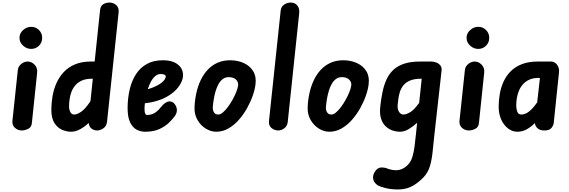

<svg xmlns="http://www.w3.org/2000/svg" viewBox="-20 -1024 4468 1507"><path d="M150.5 0Q120 0 97 -20.8Q74 -41.5 77.5 -75.5L119.5 -471Q122 -502 146 -521.5Q170 -541 197.5 -541Q227 -541 251.2 -516.5Q275.5 -492 271.5 -454L230 -57Q227 -26 201.5 -13Q176 0 150.5 0ZM224.5 -640Q190 -640 161.5 -665.2Q133 -690.5 133 -727Q133 -763 161.5 -788.2Q190 -813.5 224.5 -813.5Q261 -813.5 286 -788.2Q311 -763 311 -727Q311 -690.5 286 -665.2Q261 -640 224.5 -640Z M537.5 10Q501.5 10 465.8 -6Q430 -22 406.5 -59.5Q383 -97 383 -161.5Q383 -214.5 392.2 -268.5Q401.5 -322.5 423 -371.2Q444.5 -420 480.2 -458.2Q516 -496.5 568.8 -518.8Q621.5 -541 694 -541H723L765.5 -945.5Q769 -978 791 -991Q813 -1004 838 -1004Q870.5 -1004 892.8 -983.5Q915 -963 911 -926L820 -67.5Q816.5 -34.5 791.8 -17.2Q767 0 742 0Q719.5 0 700.2 -13.2Q681 -26.5 677 -55L676.5 -59.5Q646.5 -30.5 610 -10.2Q573.5 10 537.5 10ZM562.5 -125Q584 -125 616.2 -146.2Q648.5 -167.5 690 -229.5L708.5 -406H700.5Q653.5 -406 621.8 -391.5Q590 -377 570 -353Q550 -329 539.8 -300.2Q529.5 -271.5 525.8 -242.2Q522 -213 522 -188.5Q522 -164 532 -144.5Q542 -125 562.5 -125Z M1118 10Q1084.5 10 1052.8 -6.2Q1021 -22.5 1001 -64Q981 -105.5 981.5 -181Q982.5 -256 998.2 -323Q1014 -390 1047.2 -441.5Q1080.5 -493 1133.2 -522.2Q1186 -551.5 1261 -551Q1326.5 -550.5 1364.2 -526.2Q1402 -502 1412.8 -465Q1423.5 -428 1407 -387.5Q1392 -351.5 1364.2 -322Q1336.5 -292.5 1298.5 -270Q1260.5 -247.5 1214.5 -233.2Q1168.5 -219 1117 -213.5Q1116.5 -205.5 1115.8 -197.2Q1115 -189 1114.5 -182Q1114 -170 1114.8 -155.8Q1115.5 -141.5 1120.2 -131.5Q1125 -121.5 1135 -121.5Q1157 -121.5 1174.5 -128.2Q1192 -135 1205.8 -145.5Q1219.5 -156 1229.2 -167Q1239 -178 1245.5 -186Q1268 -214 1292 -224.2Q1316 -234.5 1340.5 -218.5Q1351.5 -209.5 1360.2 -193Q1369 -176.5 1368.2 -155Q1367.5 -133.5 1349.5 -109Q1334.5 -89 1306.2 -61Q1278 -33 1232.2 -11.5Q1186.5 10 1118 10ZM1140 -324Q1162.5 -330 1185.2 -339.5Q1208 -349 1228.2 -361Q1248.5 -373 1262.2 -387.2Q1276 -401.5 1280.5 -417.5Q1283.5 -429 1273.5 -436Q1263.5 -443 1241.5 -443Q1217.5 -443 1198.2 -426.5Q1179 -410 1164.5 -383Q1150 -356 1140 -324Z M1677.5 10Q1634.5 10 1594 -15.2Q1553.5 -40.5 1528.8 -84.8Q1504 -129 1507 -186Q1509.5 -242 1521.5 -295.5Q1533.5 -349 1555.5 -395.2Q1577.5 -441.5 1610.2 -476.5Q1643 -511.5 1686.8 -531.2Q1730.5 -551 1786.5 -551Q1845 -551 1893 -529.2Q1941 -507.5 1967 -465.8Q1993 -424 1985.5 -364Q1981.5 -324.5 1964.5 -275.2Q1947.5 -226 1919.8 -176Q1892 -126 1855 -83.8Q1818 -41.5 1773 -15.8Q1728 10 1677.5 10ZM1693 -125Q1710 -125 1729.8 -141.8Q1749.5 -158.5 1769.5 -185.5Q1789.5 -212.5 1806.5 -243.5Q1823.5 -274.5 1835 -303.8Q1846.5 -333 1849 -353.5Q1852.5 -379 1832.8 -398.8Q1813 -418.5 1775 -418.5Q1749 -418.5 1729.5 -404.2Q1710 -390 1696 -365.5Q1682 -341 1672.8 -310.2Q1663.5 -279.5 1658 -246.2Q1652.5 -213 1650 -182Q1649.5 -168 1653.5 -154.8Q1657.5 -141.5 1667.2 -133.2Q1677 -125 1693 -125Z M2163.5 0Q2136 0 2111.8 -18.5Q2087.5 -37 2091.5 -76.5L2183 -940.5Q2186.5 -973 2211.2 -988.5Q2236 -1004 2262 -1004Q2294.5 -1004 2313.5 -981Q2332.5 -958 2328.5 -921L2238.5 -67.5Q2235 -34.5 2211.8 -17.2Q2188.5 0 2163.5 0Z M2565.5 10Q2522.5 10 2482 -15.2Q2441.5 -40.5 2416.8 -84.8Q2392 -129 2395 -186Q2397.5 -242 2409.5 -295.5Q2421.5 -349 2443.5 -395.2Q2465.5 -441.5 2498.2 -476.5Q2531 -511.5 2574.8 -531.2Q2618.5 -551 2674.5 -551Q2733 -551 2781 -529.2Q2829 -507.5 2855 -465.8Q2881 -424 2873.5 -364Q2869.5 -324.5 2852.5 -275.2Q2835.5 -226 2807.8 -176Q2780 -126 2743 -83.8Q2706 -41.5 2661 -15.8Q2616 10 2565.5 10ZM2581 -125Q2598 -125 2617.8 -141.8Q2637.5 -158.5 2657.5 -185.5Q2677.5 -212.5 2694.5 -243.5Q2711.5 -274.5 2723 -303.8Q2734.5 -333 2737 -353.5Q2740.5 -379 2720.8 -398.8Q2701 -418.5 2663 -418.5Q2637 -418.5 2617.5 -404.2Q2598 -390 2584 -365.5Q2570 -341 2560.8 -310.2Q2551.5 -279.5 2546 -246.2Q2540.5 -213 2538 -182Q2537.5 -168 2541.5 -154.8Q2545.5 -141.5 2555.2 -133.2Q2565 -125 2581 -125Z M2964.5 -186Q2971.5 -251 2983.2 -306Q2995 -361 3015.8 -404.5Q3036.5 -448 3070.5 -478.5Q3104.5 -509 3155.2 -525Q3206 -541 3278 -541H3364Q3385 -541 3404.8 -533.2Q3424.5 -525.5 3436.5 -510Q3448.5 -494.5 3446 -471L3388.5 43Q3381.5 108 3375.5 168Q3369.5 228 3354.8 278.8Q3340 329.5 3305.5 366.5Q3262.5 411.5 3215 437.2Q3167.5 463 3104 463Q3048 463 3003.5 451.5Q2959 440 2942.5 429Q2930.5 421 2920 406.5Q2909.5 392 2908 371.5Q2906.5 351 2920.5 326.5Q2942 291 2972.8 290.5Q3003.5 290 3031 303Q3039 306 3056.5 309Q3074 312 3089.5 312Q3114 312 3137.8 301.2Q3161.5 290.5 3182 269Q3205 245.5 3216.5 208.2Q3228 171 3233.8 125.2Q3239.5 79.5 3244.5 31L3254 -60Q3223.5 -32.5 3189 -11.2Q3154.5 10 3118 10Q3092 10 3063 0.8Q3034 -8.5 3009.2 -30.5Q2984.5 -52.5 2971.5 -90.5Q2958.5 -128.5 2964.5 -186ZM3101 -200.5Q3098.5 -167 3112 -146Q3125.5 -125 3147 -125Q3167.5 -125 3198.8 -143Q3230 -161 3270 -216.5L3290 -406H3284.5Q3232 -406 3198.5 -391.8Q3165 -377.5 3146.2 -354Q3127.5 -330.5 3118.8 -303Q3110 -275.5 3106.8 -248.5Q3103.5 -221.5 3101 -200.5Z M3659.5 0Q3629 0 3606 -20.8Q3583 -41.5 3586.5 -75.5L3628.5 -471Q3631 -502 3655 -521.5Q3679 -541 3706.5 -541Q3736 -541 3760.2 -516.5Q3784.5 -492 3780.5 -454L3739 -57Q3736 -26 3710.5 -13Q3685 0 3659.5 0ZM3733.5 -640Q3699 -640 3670.5 -665.2Q3642 -690.5 3642 -727Q3642 -763 3670.5 -788.2Q3699 -813.5 3733.5 -813.5Q3770 -813.5 3795 -788.2Q3820 -763 3820 -727Q3820 -690.5 3795 -665.2Q3770 -640 3733.5 -640Z M4041 10Q4001 10 3967.5 -15.8Q3934 -41.5 3914 -85.8Q3894 -130 3894 -186Q3894 -237 3903 -288Q3912 -339 3933 -384.5Q3954 -430 3989.2 -465.2Q4024.5 -500.5 4077.2 -520.8Q4130 -541 4202.5 -541H4304Q4333.5 -541 4352.5 -515.8Q4371.5 -490.5 4367.5 -455L4326 -57Q4324 -40 4308.5 -20Q4293 0 4252 0Q4218.5 0 4199.2 -17.2Q4180 -34.5 4178.5 -57.5V-58.5Q4151.5 -31 4117 -10.5Q4082.5 10 4041 10ZM4071 -125Q4102 -125 4132.5 -148.8Q4163 -172.5 4196.5 -221L4218 -412.5H4207.5Q4165 -412.5 4134.8 -398.8Q4104.5 -385 4084.5 -362.2Q4064.5 -339.5 4053 -311.5Q4041.5 -283.5 4036.8 -254.8Q4032 -226 4032 -200.5Q4032 -167 4040.8 -146Q4049.5 -125 4071 -125Z"/></svg>

Font: Edu NSW ACT Hand
Style: Regular
Weight: 400
Designer: Tina and Corey Anderson, Eben Sorkin, Mirko Velimirovic
Foundry: Sorkin Type Co.
Version: Version 2.000